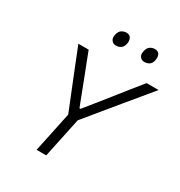

<svg xmlns="http://www.w3.org/2000/svg" viewBox="-211 -1070 1136 1214"><g transform="rotate(30 357.0 -463.0)"><path d="M235.5 0Q248 -59.5 260 -115Q271.5 -170.5 285.5 -237L297.5 -292.5L195.5 -546Q179 -587 164 -625Q149 -663 129 -713H204Q223 -663 237 -627.5Q251 -591.5 263.5 -559.5Q275.5 -527.5 290.5 -489L339 -363H346.5L444.5 -484.5Q476.5 -525 503 -558.2Q529.5 -591.5 558.5 -627.8Q587.5 -664 627 -713H714.5Q679.5 -671 645 -628.5Q610 -586 576.5 -546L367.5 -291.5L356 -237Q342 -170.5 330.2 -115Q318.5 -59.5 306 0ZM515 -837Q507.5 -847 507.5 -862Q507.5 -869.5 509.5 -878Q515 -904 530.5 -915Q546 -926 566.5 -926Q588.5 -926 598.5 -910Q605 -899.5 605 -884.5Q605 -877 603.5 -868.5Q598.5 -842 583.2 -831.8Q568 -821.5 547 -821.5Q526 -821.5 515 -837ZM339 -821.5Q318.5 -821.5 307.5 -837Q299.5 -847 299.5 -862.5Q299.5 -869.5 301.5 -878Q307 -904 322.8 -915Q338.5 -926 359 -926Q380.5 -926 390.5 -910Q397.5 -899 397.5 -883.5Q397.5 -876.5 396 -868.5Q391 -842 375.5 -831.8Q360 -821.5 339 -821.5Z"/></g></svg>

Font: Heraclito Light
Style: Italic
Weight: 300
Italic angle: -12°
Designer: Kostas Bartsokas (font) & Cristiano Sobral (main changes)
Foundry: Kostas Bartsokas (font) & Cristiano Sobral (main changes)
Version: Version 1.00;July 8, 2020;FontCreator 13.0.0.2655 64-bit